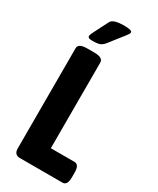

<svg xmlns="http://www.w3.org/2000/svg" viewBox="-228 -979 863 1048"><g transform="rotate(30 204.0 -455.5)"><path d="M94 0Q57 0 57 -40V-670Q57 -686 70.5 -694Q84 -702 115 -702H155Q186 -702 199.5 -694Q213 -686 213 -670V-131H362Q392 -131 392 -81V-50Q392 0 362 0ZM116 -752Q99 -752 93 -755.5Q87 -759 87 -767Q87 -775 100 -799.5Q113 -824 143 -884Q150 -899 172.5 -905Q195 -911 222 -911Q276 -911 276 -897Q276 -893 273.5 -888Q271 -883 263 -872.5Q255 -862 237 -839.5Q219 -817 188 -777Q181 -768 167.5 -760Q154 -752 116 -752Z"/></g></svg>

Font: Asap Condensed VF Beta
Style: Regular
Weight: 400
Designer: Pablo Cosgaya
Foundry: Omnibus-Type
Version: Version 1.008